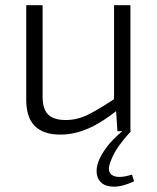

<svg xmlns="http://www.w3.org/2000/svg" viewBox="-20 -505 606 739"><path d="M144 -485V-137Q143 -87 164.5 -65Q186 -43 233 -43Q278 -43 321.5 -65Q365 -87 426 -128L433 -82Q375 -35 321 -11Q267 13 212 13Q81 13 81 -120V-485ZM482 -485V0H432L426 -91L419 -106V-485ZM453 -2 484 0Q460 26 439 54.5Q418 83 405 118Q390 158 414 170.5Q438 183 488 167L496 193Q452 213 421.5 213.5Q391 214 374 201.5Q357 189 353 167Q349 145 358 119Q367 94 389 63.5Q411 33 453 -2Z"/></svg>

Font: Exo 2 Light
Style: Regular
Weight: 300
Designer: Natanael Gama
Foundry: Natanael Gama
Version: Version 2.010